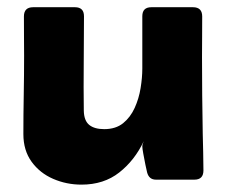

<svg xmlns="http://www.w3.org/2000/svg" viewBox="-20 -495 623 529"><path d="M409.7 0Q390.6 0 385.3 -20Q383.8 -25.9 380.6 -41.3Q377.4 -56.6 374.8 -71.5Q372.1 -86.4 372.1 -91.3Q372.1 -97.2 376 -106Q351.1 -53.2 308.6 -19.8Q266.1 13.7 204.6 13.7Q163.1 13.7 126.5 -2.2Q89.8 -18.1 67.1 -49.3Q44.4 -80.6 44.4 -125.5Q44.4 -179.7 45.4 -233.6Q46.4 -287.6 46.4 -341.8Q46.4 -368.7 46.1 -395.8Q45.9 -422.9 45.9 -449.7Q45.9 -475.1 71.3 -475.1H186.5Q211.4 -475.1 211.4 -450.2Q211.4 -385.3 210.7 -320.3Q210 -255.4 210.9 -190.4Q211.4 -162.6 225.8 -150.9Q240.2 -139.2 267.1 -139.2Q298.8 -139.2 319.1 -155.5Q339.4 -171.9 351.1 -197.8Q362.8 -223.6 367.4 -252.4Q372.1 -281.2 372.1 -306.2V-450.2Q372.1 -475.1 397 -475.1H511.7Q537.1 -475.1 537.1 -449.7Q537.1 -421.9 536.9 -394.3Q536.6 -366.7 536.6 -338.9Q536.6 -285.6 537.1 -232.7Q537.6 -179.7 538.6 -126.5Q539.1 -101.1 539.8 -75.9Q540.5 -50.8 540.5 -25.4Q540.5 0 515.6 0ZM380.4 -115.7Q379.4 -113.8 378.4 -111.8Q379.9 -114.3 380.4 -115.7Z"/></svg>

Font: Belanosima SemiBold
Style: Regular
Weight: 600
Designer: The DocRepair Project, Santiago Orozco
Foundry: Google
Version: Version 2.000